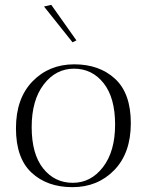

<svg xmlns="http://www.w3.org/2000/svg" viewBox="-20 -770 616 794"><path d="M279.5 4Q175 4 110.5 -56Q46 -116 46 -239.5Q46 -363 114.5 -433.5Q183 -504 287 -504Q391 -504 456 -444Q521 -384 521 -260.5Q521 -137 452.5 -66.5Q384 4 279.5 4ZM286 -486Q211 -486 161 -421Q111 -356 111 -244.5Q111 -133 158.5 -73.5Q206 -14 281 -14Q356 -14 406 -79Q456 -144 456 -255Q456 -366 408.5 -426Q361 -486 286 -486ZM296 -603 280 -595 162 -743 192 -750Z"/></svg>

Font: Antic Didone
Style: Regular
Weight: 400
Designer: Santiago Orozco
Foundry: Santiago Orozco
Version: Version 2.001